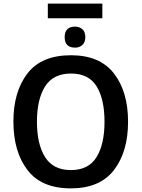

<svg xmlns="http://www.w3.org/2000/svg" viewBox="-20 -1030 782 1060"><path d="M687 -358Q687 -524 609 -624.5Q531 -725 372 -725Q209 -725 131.5 -624.5Q54 -524 54 -359Q54 -193 131.5 -91.5Q209 10 371 10Q531 10 609 -91Q687 -192 687 -358ZM184 -358Q184 -482 229 -553Q274 -624 372 -624Q470 -624 513.5 -553Q557 -482 557 -358Q557 -234 513 -162.5Q469 -91 371 -91Q274 -91 229 -162.5Q184 -234 184 -358ZM545 -1010H244V-929H545ZM395 -883Q337 -883 337 -825Q337 -767 395 -767Q418 -767 434.5 -781.5Q451 -796 451 -825Q451 -855 434.5 -869Q418 -883 395 -883Z"/></svg>

Font: Noto Sans Display Medium
Style: Regular
Weight: 500
Designer: Monotype Design Team
Foundry: Monotype Imaging Inc.
Version: Version 1.900